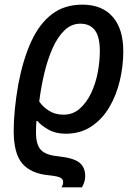

<svg xmlns="http://www.w3.org/2000/svg" viewBox="-20 -567 591 827"><path d="M245 240Q248 235 250 229.5Q252 224 252 217Q252 205 240.5 198.5Q229 192 191 188Q114 181 76.5 138Q39 95 39 -3Q39 -91 59 -205Q79 -310 114 -387Q149 -464 203 -505.5Q257 -547 335 -547Q419 -547 465 -495Q511 -443 511 -346Q511 -282 496 -219Q481 -156 450.5 -104.5Q420 -53 373 -22Q326 9 263 9Q220 9 189 -8.5Q158 -26 141 -46H137Q136 -34 135.5 -21.5Q135 -9 135 4Q135 56 156 78.5Q177 101 229 106Q296 113 321.5 133Q347 153 347 192Q347 205 343 217.5Q339 230 333 240ZM254 -73Q294 -73 323.5 -99Q353 -125 372.5 -166Q392 -207 401 -255Q410 -303 410 -347Q410 -409 388.5 -437Q367 -465 326 -465Q288 -465 258.5 -437Q229 -409 207.5 -361.5Q186 -314 171.5 -254Q157 -194 149 -130Q164 -107 191 -90Q218 -73 254 -73Z"/></svg>

Font: Noto Sans SemiCondensed Medium
Style: Italic
Weight: 500
Width: 4
Italic angle: -12°
Designer: Monotype Design Team
Foundry: Monotype Imaging Inc.
Version: Version 2.013; ttfautohint (v1.8.4.7-5d5b)